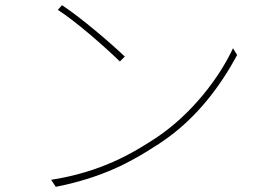

<svg xmlns="http://www.w3.org/2000/svg" viewBox="-20 -722 1040 740"><path d="M461 -504C409 -554 291 -655 219 -702L203 -684C279 -635 393 -533 442 -485L461 -504ZM599 -172C740 -265 833 -397 894 -510L878 -536C826 -424 720 -283 582 -191C489 -130 369 -59 177 -29L195 -2C377 -38 487 -99 582 -161L589 -165C592 -167 596 -170 599 -172Z"/></svg>

Font: Glow Sans SC Normal Thin
Style: Regular
Weight: 100
Designer: Ryoko NISHIZUKA (kana, bopomofo & ideographs); Paul D. Hunt (Latin, Greek & Cyrillic); Sandoll Communications, Soo-young
Version: Version 0.93